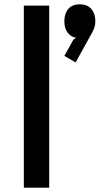

<svg xmlns="http://www.w3.org/2000/svg" viewBox="-20 -866 460 886"><path d="M420 -768Q420 -753 416 -741Q412 -729 407 -719L329 -578L277 -608L318 -682L331 -692Q308 -695 292.5 -715Q277 -735 277 -768Q277 -803 295 -824.5Q313 -846 348 -846Q383 -846 401.5 -824.5Q420 -803 420 -768ZM207 0H90V-840H207Z"/></svg>

Font: Sinkin Sans 500 Medium
Style: 500 Medium
Weight: 500
Designer: Keith Bates
Foundry: K-Type
Version: Sinkin Sans (version 1.0)  by Keith Bates   •   © 2014   www